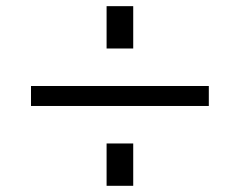

<svg xmlns="http://www.w3.org/2000/svg" viewBox="-20 -600 773 620"><path d="M324.2 0V-136.7H410.2V0ZM324.2 -443.4V-580.1H410.2V-443.4ZM80.1 -257.8V-322.3H654.3V-257.8Z"/></svg>

Font: Mgen+ 1c regular
Style: Regular
Weight: 400
Designer: [Source Han Sans]
Ryoko NISHIZUKA  (kana & ideographs); Paul D. Hunt (Latin, Greek & Cyrillic); Wenlong ZHANG  (bopomofo
Version: Version 1.059.20150602